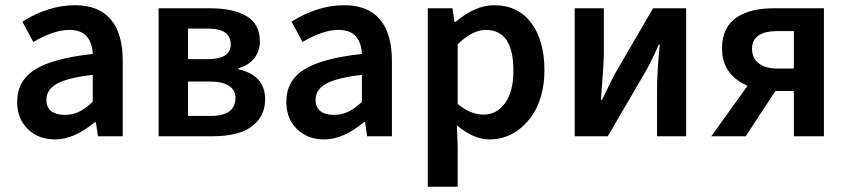

<svg xmlns="http://www.w3.org/2000/svg" viewBox="-20 -523 3256 737"><path d="M191.9 12.2Q127.4 12.2 86.7 -27.6Q45.9 -67.4 45.9 -131.8Q45.9 -213.4 114.5 -256.3Q183.1 -299.3 335.9 -315.9Q334.5 -357.4 313.2 -382.8Q292 -408.2 246.1 -408.2Q186.5 -408.2 107.9 -361.8L65.9 -439.9Q166 -502.9 268.1 -502.9Q358.9 -502.9 405 -448.7Q451.2 -394.5 451.2 -290V0H356L348.1 -54.2H344.2Q264.2 12.2 191.9 12.2ZM228 -82Q257.8 -82 283.2 -94Q308.6 -106 335.9 -131.8V-235.8Q238.3 -224.1 198.2 -201.4Q158.2 -178.7 158.2 -140.1Q158.2 -110.4 177 -96.2Q195.8 -82 228 -82Z M588.9 0V-491.2H787.6Q875.5 -491.2 926.5 -460.9Q977.5 -430.7 977.5 -363.8Q977.5 -327.1 956.3 -299.8Q935.1 -272.5 895.5 -261.2V-256.8Q997.6 -233.9 997.6 -142.1Q997.6 -93.8 970.7 -61Q943.8 -28.3 900.1 -14.2Q856.4 0 797.9 0ZM701.7 -295.9H776.9Q865.7 -295.9 865.7 -352.1Q865.7 -413.1 779.8 -413.1H701.7ZM701.7 -78.1H789.6Q883.8 -78.1 883.8 -147.9Q883.8 -177.2 858.9 -193.6Q834 -210 785.6 -210H701.7Z M1225.1 12.2Q1160.6 12.2 1119.9 -27.6Q1079.1 -67.4 1079.1 -131.8Q1079.1 -213.4 1147.7 -256.3Q1216.3 -299.3 1369.1 -315.9Q1367.7 -357.4 1346.4 -382.8Q1325.2 -408.2 1279.3 -408.2Q1219.7 -408.2 1141.1 -361.8L1099.1 -439.9Q1199.2 -502.9 1301.3 -502.9Q1392.1 -502.9 1438.2 -448.7Q1484.4 -394.5 1484.4 -290V0H1389.2L1381.3 -54.2H1377.4Q1297.4 12.2 1225.1 12.2ZM1261.2 -82Q1291 -82 1316.4 -94Q1341.8 -106 1369.1 -131.8V-235.8Q1271.5 -224.1 1231.4 -201.4Q1191.4 -178.7 1191.4 -140.1Q1191.4 -110.4 1210.2 -96.2Q1229 -82 1261.2 -82Z M1622.1 193.8V-491.2H1716.8L1724.6 -439H1729Q1803.7 -502.9 1877 -502.9Q1967.8 -502.9 2018.8 -435.5Q2069.8 -368.2 2069.8 -252.9Q2069.8 -203.6 2058.6 -160.9Q2047.4 -118.2 2027.3 -86.9Q2007.3 -55.7 1980.7 -33Q1954.1 -10.3 1923.3 1Q1892.6 12.2 1859.9 12.2Q1797.4 12.2 1733.9 -42L1736.8 40V193.8ZM1835.9 -83Q1886.7 -83 1918.7 -127.2Q1950.7 -171.4 1950.7 -252Q1950.7 -408.2 1844.7 -408.2Q1793.5 -408.2 1736.8 -353V-124Q1786.6 -83 1835.9 -83Z M2186 0V-491.2H2297.9V-321.8Q2297.9 -277.8 2286.6 -140.1H2291Q2332 -226.1 2348.6 -253.9L2486.8 -491.2H2613.8V0H2502V-169.9Q2502 -250 2512.7 -352.1H2508.8Q2476.1 -277.3 2450.7 -235.8L2313 0Z M3027.3 0V-173.8H2956.5L2842.3 0H2710.4L2849.6 -193.8Q2804.7 -212.4 2778.1 -248Q2751.5 -283.7 2751.5 -336.9Q2751.5 -378.9 2766.6 -409.4Q2781.7 -439.9 2809.6 -457.5Q2837.4 -475.1 2872.3 -483.2Q2907.2 -491.2 2950.7 -491.2H3142.6V0ZM2966.3 -259.8H3027.3V-403.8H2966.3Q2866.7 -403.8 2866.7 -335.9Q2866.7 -299.8 2892.6 -279.8Q2918.5 -259.8 2966.3 -259.8Z"/></svg>

Font: Source Sans 3 Semibold
Style: Regular
Weight: 600
Designer: Paul D. Hunt
Foundry: Adobe
Version: Version 3.052;hotconv 1.1.0;makeotfexe 2.6.0